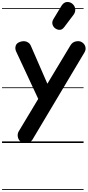

<svg xmlns="http://www.w3.org/2000/svg" viewBox="-25 -1410 864 1893"><path d="M173 -997.5Q210 -1010 238.5 -998.2Q267 -986.5 278.5 -960L442 -584.5L670 -963.5Q688.5 -994 721.5 -1001.5Q754.5 -1009 779 -996Q808.5 -979 816.5 -950Q824.5 -921 808 -893.5L295.5 -34Q284.5 -16 262.2 -7.2Q240 1.5 216.5 -0.2Q193 -2 177 -14.5Q155.5 -33 150.5 -62Q145.5 -91 160 -115.5L352 -435L134 -902.5Q121.5 -930 129.5 -957.8Q137.5 -985.5 173 -997.5ZM173 -997.5Q210 -1010 238.5 -998.2Q267 -986.5 278.5 -960L442 -584.5L670 -963.5Q688.5 -994 721.5 -1001.5Q754.5 -1009 779 -996Q808.5 -979 816.5 -950Q824.5 -921 808 -893.5L295.5 -34Q284.5 -16 262.2 -7.2Q240 1.5 216.5 -0.2Q193 -2 177 -14.5Q155.5 -33 150.5 -62Q145.5 -91 160 -115.5L352 -435L134 -902.5Q121.5 -930 129.5 -957.8Q137.5 -985.5 173 -997.5ZM524.5 -1127Q501.5 -1141 493.2 -1167.2Q485 -1193.5 501.5 -1221L578.5 -1348.5Q602.5 -1388.5 635.2 -1390.2Q668 -1392 691 -1370.5Q714.5 -1349.5 716.8 -1319.5Q719 -1289.5 700.5 -1265L608 -1142.5Q589.5 -1118 567.8 -1116Q546 -1114 524.5 -1127ZM-5 455H799V463H-5ZM-5 -16H799V0H-5ZM-5 -549H799V-541H-5ZM-5 -1329H799V-1321H-5Z"/></svg>

Font: Edu SA Dotted Guide
Style: Regular
Weight: 400
Designer: Tina and Corey Anderson, Eben Sorkin, Mirko Velimirovic
Foundry: Google for Education
Version: Version 2.000